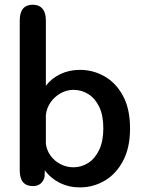

<svg xmlns="http://www.w3.org/2000/svg" viewBox="-20 -782 618 812"><path d="M119 5Q63.5 5 63.5 -62V-695.5Q63.5 -762 119 -762Q145.5 -762 159.8 -745Q174 -728 174 -695.5V-419Q197.5 -450.5 235 -468.5Q272.5 -486.5 318 -486.5Q374 -486.5 422.2 -459Q470.5 -431.5 500.2 -376.5Q530 -321.5 530 -239Q530 -157 500.2 -101.2Q470.5 -45.5 422.2 -17.5Q374 10.5 318 10.5Q271 10.5 232.2 -9Q193.5 -28.5 169.5 -62L168.5 -33.5Q157.5 5 119 5ZM174 -174Q177.5 -145.5 194.5 -122.8Q211.5 -100 237 -87.2Q262.5 -74.5 290.5 -74.5Q324.5 -74.5 353.2 -93Q382 -111.5 399.5 -148.2Q417 -185 417 -239Q417 -294.5 399.5 -330.5Q382 -366.5 353.2 -384.2Q324.5 -402 290.5 -402Q262 -402 236.2 -387.5Q210.5 -373 193.8 -349Q177 -325 174 -295.5Z"/></svg>

Font: Sono Medium
Style: Regular
Weight: 500
Designer: Tyler Finck
Foundry: Tyler Finck
Version: Version 2.112